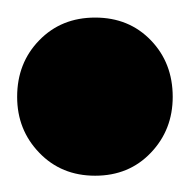

<svg xmlns="http://www.w3.org/2000/svg" viewBox="-20 -482 222 224"><path d="M91 -277Q51.5 -277 25.8 -303.8Q0 -330.5 0 -369Q0 -408.6 25.8 -435Q51.5 -461.5 91 -461.5Q130.5 -461.5 156 -435Q181.5 -408.6 181.5 -369Q181.5 -330.5 156 -303.8Q130.5 -277 91 -277Z"/></svg>

Font: Marine Company Thin
Style: Regular
Weight: 100
Designer: Rodrigo Fuenzalida
Foundry: fragTYPE
Version: Version 1.000